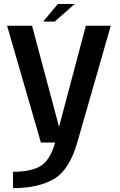

<svg xmlns="http://www.w3.org/2000/svg" viewBox="-20 -723 607 974"><path d="M187.5 0H372L542 -592.5H415.5L280 -81.5H279L142.5 -592.5H16ZM46 231.5Q172 231.5 251.8 186Q331.5 140.5 372 0L260 -0.5Q234 91 185 119.8Q136 148.5 46 148.5ZM199 -613.5H257.5L359 -703H273.5Z"/></svg>

Font: Anybody Thin Medium
Style: Regular
Weight: 500
Version: Version 1.113;gftools[0.9.25]